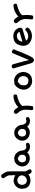

<svg xmlns="http://www.w3.org/2000/svg" viewBox="1418 -2007 643 3519"><g transform="rotate(-90 1739.5 -247.5)"><path d="M240.2 -493.2Q232.4 -502 232.4 -512.7Q232.4 -528.3 245.6 -538.6Q258.8 -548.8 273.4 -548.8Q288.1 -548.8 301.8 -533.7Q315.4 -518.6 326.2 -498.5Q336.9 -478.5 344.7 -460Q352.5 -441.4 355.5 -434.6Q357.4 -383.8 358.4 -336.4Q359.4 -289.1 359.4 -243.2Q359.4 -210.9 359.4 -180.2Q359.4 -149.4 357.4 -118.2Q359.4 -93.8 371.6 -74.2Q383.8 -54.7 394.5 -34.2Q397.5 -28.3 397.5 -22.5Q397.5 -6.8 384.3 2.4Q371.1 11.7 357.4 11.7Q324.2 11.7 300.8 -50.8Q257.8 -10.7 197.3 -10.7Q124 -10.7 81.5 -50.3Q39.1 -89.8 39.1 -168.9Q39.1 -205.1 53.7 -233.4Q68.4 -261.7 90.3 -280.8Q112.3 -299.8 139.2 -309.6Q166 -319.3 191.4 -319.3Q214.8 -317.4 240.2 -309.6Q265.6 -301.8 288.1 -288.1Q288.1 -321.3 287.1 -354Q286.1 -386.7 283.2 -417Q274.4 -435.5 264.6 -454.1Q254.9 -472.7 240.2 -493.2ZM285.2 -162.1V-169.9Q284.2 -204.1 256.3 -227.5Q228.5 -251 182.6 -251Q172.9 -251 160.6 -246.1Q148.4 -241.2 137.2 -231Q126 -220.7 118.7 -204.1Q111.3 -187.5 111.3 -165Q111.3 -127.9 132.8 -102.5Q154.3 -77.1 191.4 -77.1Q208 -77.1 224.1 -83.5Q240.2 -89.8 253.4 -101.6Q266.6 -113.3 274.9 -128.9Q283.2 -144.5 285.2 -162.1Z M583 -304.7Q588.9 -309.6 599.6 -309.6Q632.8 -306.6 659.2 -291.5Q685.5 -276.4 703.6 -254.4Q721.7 -232.4 731 -206.1Q740.2 -179.7 740.2 -155.3V-150.4Q747.1 -127.9 754.9 -115.2Q762.7 -102.5 772 -95.7Q781.2 -88.9 790.5 -87.4Q799.8 -85.9 809.6 -85.9Q818.4 -85.9 828.6 -89.8Q838.9 -93.8 852.5 -93.8Q865.2 -93.8 873.5 -83.5Q881.8 -73.2 881.8 -61.5Q881.8 -50.8 875.5 -42.5Q869.1 -34.2 858.9 -28.8Q848.6 -23.4 836.4 -21Q824.2 -18.6 812.5 -18.6Q775.4 -18.6 748 -34.2Q720.7 -49.8 705.1 -70.3Q685.5 -47.9 658.2 -35.2Q630.9 -22.5 600.6 -22.5Q573.2 -22.5 545.9 -31.2Q518.6 -40 497.1 -57.6Q475.6 -75.2 461.9 -101.1Q448.2 -127 448.2 -162.1Q448.2 -182.6 455.6 -205.1Q462.9 -227.5 477.5 -248Q492.2 -268.6 513.2 -284.2Q534.2 -299.8 562.5 -305.7H568.4Q578.1 -305.7 583 -304.7ZM588.9 -243.2Q554.7 -232.4 539.1 -212.4Q523.4 -192.4 523.4 -166Q523.4 -134.8 539.6 -112.8Q555.7 -90.8 599.6 -90.8Q625 -90.8 644.5 -109.4Q664.1 -127.9 664.1 -159.2Q664.1 -180.7 657.7 -194.8Q651.4 -209 641.1 -218.3Q630.9 -227.5 617.2 -232.9Q603.5 -238.3 588.9 -243.2Z M1055.7 -304.7Q1061.5 -309.6 1072.3 -309.6Q1105.5 -306.6 1131.8 -291.5Q1158.2 -276.4 1176.3 -254.4Q1194.3 -232.4 1203.6 -206.1Q1212.9 -179.7 1212.9 -155.3V-150.4Q1219.7 -127.9 1227.5 -115.2Q1235.4 -102.5 1244.6 -95.7Q1253.9 -88.9 1263.2 -87.4Q1272.5 -85.9 1282.2 -85.9Q1291 -85.9 1301.3 -89.8Q1311.5 -93.8 1325.2 -93.8Q1337.9 -93.8 1346.2 -83.5Q1354.5 -73.2 1354.5 -61.5Q1354.5 -50.8 1348.1 -42.5Q1341.8 -34.2 1331.5 -28.8Q1321.3 -23.4 1309.1 -21Q1296.9 -18.6 1285.2 -18.6Q1248 -18.6 1220.7 -34.2Q1193.4 -49.8 1177.7 -70.3Q1158.2 -47.9 1130.9 -35.2Q1103.5 -22.5 1073.2 -22.5Q1045.9 -22.5 1018.6 -31.2Q991.2 -40 969.7 -57.6Q948.2 -75.2 934.6 -101.1Q920.9 -127 920.9 -162.1Q920.9 -182.6 928.2 -205.1Q935.5 -227.5 950.2 -248Q964.8 -268.6 985.8 -284.2Q1006.8 -299.8 1035.2 -305.7H1041Q1050.8 -305.7 1055.7 -304.7ZM1061.5 -243.2Q1027.3 -232.4 1011.7 -212.4Q996.1 -192.4 996.1 -166Q996.1 -134.8 1012.2 -112.8Q1028.3 -90.8 1072.3 -90.8Q1097.7 -90.8 1117.2 -109.4Q1136.7 -127.9 1136.7 -159.2Q1136.7 -180.7 1130.4 -194.8Q1124 -209 1113.8 -218.3Q1103.5 -227.5 1089.8 -232.9Q1076.2 -238.3 1061.5 -243.2Z M1534.2 -233.4Q1573.2 -272.5 1627 -296.4Q1680.7 -320.3 1740.2 -323.2Q1754.9 -321.3 1762.2 -310.1Q1769.5 -298.8 1769.5 -286.1Q1769.5 -275.4 1764.2 -266.1Q1758.8 -256.8 1748 -256.8Q1683.6 -242.2 1635.3 -219.7Q1586.9 -197.3 1557.6 -160.2Q1557.6 -140.6 1560.1 -121.6Q1562.5 -102.5 1562.5 -82Q1562.5 -56.6 1561 -31.2Q1559.6 -5.9 1554.7 18.6Q1553.7 31.2 1542 36.1Q1530.3 41 1516.6 41Q1502.9 41 1491.7 34.7Q1480.5 28.3 1480.5 16.6Q1483.4 -10.7 1485.8 -39.6Q1488.3 -68.4 1488.3 -96.7Q1488.3 -134.8 1479 -160.2Q1469.7 -185.5 1461.9 -202.1Q1459 -207 1450.7 -216.3Q1442.4 -225.6 1433.6 -235.8Q1424.8 -246.1 1418 -256.8Q1411.1 -267.6 1411.1 -275.4Q1411.1 -292 1424.3 -304.2Q1437.5 -316.4 1454.1 -316.4Q1470.7 -316.4 1493.2 -292Q1515.6 -267.6 1534.2 -233.4Z M2005.9 -303.7Q2009.8 -306.6 2014.6 -309.1Q2019.5 -311.5 2025.4 -311.5Q2050.8 -309.6 2078.1 -297.9Q2105.5 -286.1 2127.9 -264.6Q2150.4 -243.2 2165 -212.9Q2179.7 -182.6 2179.7 -143.6Q2178.7 -102.5 2165.5 -71.8Q2152.3 -41 2130.4 -20.5Q2108.4 0 2078.6 10.3Q2048.8 20.5 2013.7 20.5Q1986.3 20.5 1958 10.3Q1929.7 0 1907.2 -20Q1884.8 -40 1870.1 -68.4Q1855.5 -96.7 1855.5 -133.8Q1855.5 -167 1868.2 -198.7Q1880.9 -230.5 1899.9 -254.9Q1918.9 -279.3 1941.9 -293.9Q1964.8 -308.6 1985.4 -308.6Q1996.1 -308.6 2005.9 -303.7ZM2011.7 -246.1Q1994.1 -237.3 1980 -228Q1965.8 -218.8 1955.6 -206.1Q1945.3 -193.4 1939.9 -174.8Q1934.6 -156.2 1934.6 -128.9Q1934.6 -104.5 1942.9 -88.9Q1951.2 -73.2 1964.4 -64Q1977.5 -54.7 1993.7 -51.3Q2009.8 -47.9 2025.4 -47.9Q2058.6 -47.9 2081.1 -74.2Q2103.5 -100.6 2103.5 -138.7Q2103.5 -168 2095.2 -186.5Q2086.9 -205.1 2073.7 -216.3Q2060.5 -227.5 2043.9 -233.9Q2027.3 -240.2 2011.7 -246.1Z M2398.4 -36.1Q2424.8 -100.6 2457 -177.2Q2489.3 -253.9 2523.4 -333Q2525.4 -342.8 2532.2 -346.7Q2539.1 -350.6 2546.9 -350.6Q2564.5 -350.6 2579.6 -339.4Q2594.7 -328.1 2594.7 -316.4Q2594.7 -314.5 2594.2 -313.5Q2593.8 -312.5 2593.8 -311.5Q2578.1 -276.4 2564.5 -241.2Q2550.8 -206.1 2536.1 -168.9Q2521.5 -131.8 2503.9 -91.8Q2486.3 -51.8 2462.9 -6.8Q2446.3 27.3 2429.2 40.5Q2412.1 53.7 2396.5 53.7Q2374 53.7 2358.4 34.2Q2342.8 14.6 2337.9 -6.8L2246.1 -321.3Q2245.1 -323.2 2245.1 -326.2Q2245.1 -338.9 2256.8 -346.7Q2268.6 -354.5 2284.2 -354.5Q2294.9 -354.5 2305.7 -349.1Q2316.4 -343.8 2320.3 -331.1Q2330.1 -299.8 2340.3 -262.2Q2350.6 -224.6 2360.8 -185.5Q2371.1 -146.5 2380.9 -107.9Q2390.6 -69.3 2398.4 -36.1Z M2960.9 -270.5Q2991.2 -228.5 2991.2 -197.3Q2991.2 -164.1 2957 -153.3L2752.9 -92.8Q2765.6 -73.2 2785.6 -62.5Q2805.7 -51.8 2826.2 -51.8Q2858.4 -51.8 2887.2 -62Q2916 -72.3 2941.4 -98.6Q2948.2 -105.5 2957 -105.5Q2968.8 -105.5 2981 -94.2Q2993.2 -83 2993.2 -69.3Q2993.2 -55.7 2980 -41Q2966.8 -26.4 2945.3 -13.2Q2923.8 0 2896.5 8.3Q2869.1 16.6 2840.8 16.6Q2812.5 16.6 2780.8 7.8Q2749 -1 2721.7 -20Q2694.3 -39.1 2676.8 -69.3Q2659.2 -99.6 2659.2 -143.6Q2659.2 -190.4 2689.5 -251Q2709 -289.1 2749.5 -307.1Q2790 -325.2 2835 -325.2Q2872.1 -325.2 2905.8 -311.5Q2939.5 -297.9 2960.9 -270.5ZM2736.3 -158.2 2914.1 -210Q2909.2 -235.4 2888.2 -247.6Q2867.2 -259.8 2841.8 -259.8Q2813.5 -259.8 2793.5 -249.5Q2773.4 -239.3 2760.7 -223.6Q2748 -208 2742.2 -190.4Q2736.3 -172.9 2736.3 -158.2Z M3196.3 -233.4Q3235.4 -272.5 3289.1 -296.4Q3342.8 -320.3 3402.3 -323.2Q3417 -321.3 3424.3 -310.1Q3431.6 -298.8 3431.6 -286.1Q3431.6 -275.4 3426.3 -266.1Q3420.9 -256.8 3410.2 -256.8Q3345.7 -242.2 3297.4 -219.7Q3249 -197.3 3219.7 -160.2Q3219.7 -140.6 3222.2 -121.6Q3224.6 -102.5 3224.6 -82Q3224.6 -56.6 3223.1 -31.2Q3221.7 -5.9 3216.8 18.6Q3215.8 31.2 3204.1 36.1Q3192.4 41 3178.7 41Q3165 41 3153.8 34.7Q3142.6 28.3 3142.6 16.6Q3145.5 -10.7 3147.9 -39.6Q3150.4 -68.4 3150.4 -96.7Q3150.4 -134.8 3141.1 -160.2Q3131.8 -185.5 3124 -202.1Q3121.1 -207 3112.8 -216.3Q3104.5 -225.6 3095.7 -235.8Q3086.9 -246.1 3080.1 -256.8Q3073.2 -267.6 3073.2 -275.4Q3073.2 -292 3086.4 -304.2Q3099.6 -316.4 3116.2 -316.4Q3132.8 -316.4 3155.3 -292Q3177.7 -267.6 3196.3 -233.4Z"/></g></svg>

Font: Gamja Flower
Style: Regular
Weight: 400
Designer: YoonDesign Inc.
Foundry: YoonDesign Inc.
Version: Version 3.00;build 20171102